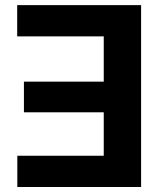

<svg xmlns="http://www.w3.org/2000/svg" viewBox="-20 -748 647 768"><path d="M544.4 -727.5V0H49.3V-125H395V-298.8H75.7V-421.4H395V-602.5H48.8V-727.5Z"/></svg>

Font: Inter 18pt
Style: Bold
Weight: 700
Designer: Rasmus Andersson
Foundry: rsms
Version: Version 4.001;git-66647c0bb